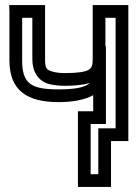

<svg xmlns="http://www.w3.org/2000/svg" viewBox="-20 -529 540 754"><path d="M210 -128C266 -128 313 -137 346 -155V-92H311H286V-67V180V205H311H391H416V180V25H459H484V0V-484V-509H459H369H344V-484V-297C344 -271 340 -262 328 -255C315 -247 286 -242 236 -242C214 -242 199 -244 186 -248C161 -255 157 -262 157 -297V-484V-509H132H42H16L17 -484V-292C17 -173 87 -128 210 -128ZM394 -347V-459H434V-25H391H366V0V155H336V-42H371H396V-67V-222V-347H394ZM210 -178C102 -178 67 -200 67 -292V-459H107V-297C107 -249 128 -212 172 -199C189 -195 211 -192 236 -192C275 -192 309 -196 333 -203C314 -186 276 -178 210 -178Z"/></svg>

Font: Gamestation DisplayOutline
Style: Regular
Weight: 400
Designer: Jonas Hecksher
Foundry: Jonas Hecksher, Playtypeª, e-types AS
Version: Version 1.003